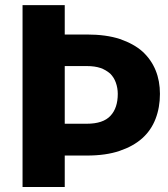

<svg xmlns="http://www.w3.org/2000/svg" viewBox="-20 -749 671 769"><path d="M239.3 -253.4H327.6Q393.1 -253.4 422.4 -285.2Q451.7 -316.4 451.7 -373Q451.7 -396.5 443.8 -418.5Q436.5 -439 421.4 -454.1Q403.8 -469.2 382.8 -476.6Q359.9 -484.4 327.6 -484.4H239.3ZM239.3 -610.8H327.6Q405.3 -610.8 460 -592.8Q516.6 -573.2 550.8 -542.5Q585.9 -510.3 603.5 -466.8Q620.6 -424.8 620.6 -373Q620.6 -318.4 603 -272.9Q585.4 -227.1 549.3 -194.8Q513.7 -163.1 458.5 -144.5Q404.3 -126 327.6 -126H239.3V0H70.3V-728.5H239.3Z"/></svg>

Font: Lato-ExtraBold
Style: Regular
Weight: 500
Designer: Lukasz Dziedzic with Adam Twardoch and Botio Nikoltchev
Foundry: tyPoland Lukasz Dziedzic
Version: ""